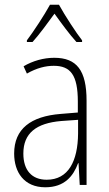

<svg xmlns="http://www.w3.org/2000/svg" viewBox="-20 -784 460 814"><path d="M230 -764H192C168 -720 122 -650 94 -613V-606H118C147 -638 184 -689 211 -726C239 -687 274 -639 304 -606H328V-613C305 -642 255 -718 230 -764ZM210 -539C165 -539 119 -526 80 -503L94 -472C136 -496 174 -505 208 -505C279 -505 310 -466 310 -353V-307L237 -301C111 -291 40 -238 40 -133C40 -54 82 10 172 10C254 10 291 -38 311 -92H313L318 0H347V-357C347 -486 305 -539 210 -539ZM240 -271 311 -276V-218C310 -101 270 -22 178 -22C115 -22 79 -62 79 -133C79 -219 133 -262 240 -271Z"/></svg>

Font: Noto Sans Gujarati Condensed ExtraLight
Style: Regular
Weight: 200
Width: 3
Designer: Jelle Bosma - Monotype Design Team, Universal Thirst
Foundry: Monotype Imaging Inc.
Version: Version 2.106